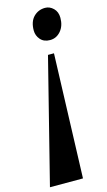

<svg xmlns="http://www.w3.org/2000/svg" viewBox="-172 -793 551 991"><g transform="rotate(-15 103.0 -297.5)"><path d="M141 153H-35.5L131.5 -509.5H163.5ZM243 -678Q243 -635 219.8 -607.8Q196.5 -580.5 162.5 -580.5Q129.5 -580.5 111.2 -601.5Q93 -622.5 93 -650Q93 -697.5 118 -722.8Q143 -748 179.5 -748Q204 -748 223.5 -729Q243 -710 243 -678Z"/></g></svg>

Font: Merriweather 144pt Black
Style: Italic
Weight: 900
Italic angle: -7.8°
Version: Version 2.101